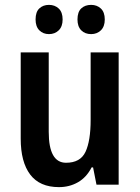

<svg xmlns="http://www.w3.org/2000/svg" viewBox="-20 -758 574 788"><path d="M467 -543V0H376L362 -71H356Q335 -30 300 -10Q265 10 222 10Q143 10 104 -41.5Q65 -93 65 -189V-543H180V-217Q180 -90 251 -90Q310 -90 331 -135Q352 -180 352 -266V-543ZM126 -678Q126 -709 141.5 -723.5Q157 -738 181 -738Q205 -738 221 -723Q237 -708 237 -678Q237 -649 221 -633.5Q205 -618 181 -618Q157 -618 141.5 -633.5Q126 -649 126 -678ZM298 -678Q298 -709 313.5 -723.5Q329 -738 354 -738Q378 -738 394 -723Q410 -708 410 -678Q410 -649 394 -633.5Q378 -618 354 -618Q329 -618 313.5 -633.5Q298 -649 298 -678Z"/></svg>

Font: Noto Sans Gujarati Condensed SemiBold
Style: Regular
Weight: 600
Width: 3
Designer: Jelle Bosma - Monotype Design Team, Universal Thirst
Foundry: Monotype Imaging Inc.
Version: Version 2.106; ttfautohint (v1.8.4.7-5d5b)